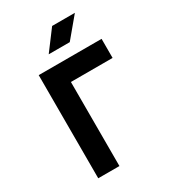

<svg xmlns="http://www.w3.org/2000/svg" viewBox="-225 -1064 1049 1177"><g transform="rotate(-30 300.0 -475.0)"><path d="M232 -810H381L498 -950H337ZM115 0H265V-595H560V-730H115Z"/></g></svg>

Font: JetBrains Mono ExtraBold
Style: Regular
Weight: 800
Monospace: yes
Designer: Philipp Nurullin, Konstantin Bulenkov
Foundry: JetBrains
Version: Version 2.305